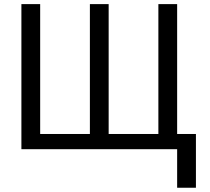

<svg xmlns="http://www.w3.org/2000/svg" viewBox="-20 -718 1012 924"><path d="M83 0V-698.2H173.3V-73.2H412.6V-698.2H502.9V-73.2H742.2V-698.2H832.5V-73.2H922.9V185.5H832.5V0Z"/></svg>

Font: Sansation
Style: Regular
Weight: 400
Designer: Bernd Montag
Version: Version 1.301